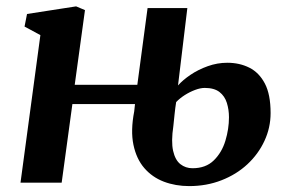

<svg xmlns="http://www.w3.org/2000/svg" viewBox="-20 -588 930 618"><path d="M589 11Q545 11 507.5 -3.2Q470 -17.5 444.5 -47Q419 -76.5 409.5 -122Q400 -167.5 412 -229.5L414.5 -253H213L178.5 0H46L110 -475L59 -502.5L67 -543L225 -567.5L253.5 -555.5L220.5 -315H422L455 -562H583L553 -313Q568.5 -330.5 593.2 -347.2Q618 -364 648.8 -375Q679.5 -386 711.5 -386Q751 -386 782.5 -370.2Q814 -354.5 832.5 -319.2Q851 -284 851 -224Q851 -177 831.2 -134.5Q811.5 -92 776.2 -59.2Q741 -26.5 693 -7.8Q645 11 589 11ZM599.5 -46.5Q642.5 -46.5 668.2 -71.8Q694 -97 705.5 -135Q717 -173 717 -210.5Q717 -235 710.2 -256.8Q703.5 -278.5 686.5 -291.8Q669.5 -305 639 -305Q625 -305 607.8 -298.5Q590.5 -292 574.5 -281.8Q558.5 -271.5 547 -259.5Q544 -240.5 542 -221Q540 -201.5 538 -182.5Q530.5 -132.5 537.2 -102.5Q544 -72.5 560.8 -59.5Q577.5 -46.5 599.5 -46.5Z"/></svg>

Font: Merriweather
Style: Bold Italic
Weight: 700
Italic angle: -7.8°
Version: Version 2.101